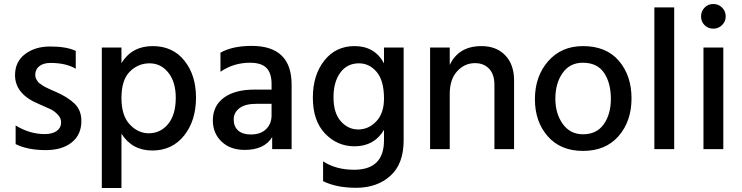

<svg xmlns="http://www.w3.org/2000/svg" viewBox="-20 -744 3702 958"><path d="M386 -140Q386 -72 338 -33.5Q290 5 208 5Q118 5 58 -25V-118Q128 -75 203 -75Q242 -75 263.5 -91Q285 -107 285 -133Q285 -155 268 -172.5Q251 -190 233.5 -198.5Q216 -207 174 -225Q55 -274 55 -369Q55 -436 105 -474Q155 -512 230 -512Q312 -512 358 -490V-401Q309 -430 232 -430Q197 -430 176.5 -414Q156 -398 156 -372Q156 -365 157.5 -358.5Q159 -352 163 -345.5Q167 -339 170.5 -334.5Q174 -330 182 -325Q190 -320 194.5 -316.5Q199 -313 209.5 -308Q220 -303 225 -300.5Q230 -298 242.5 -292.5Q255 -287 260 -285Q319 -259 352.5 -226.5Q386 -194 386 -140Z M586 194H488V-507H586V-429Q638 -514 742 -514Q842 -514 900 -441.5Q958 -369 958 -257Q958 -142 898.5 -67.5Q839 7 740 7Q639 7 586 -77ZM586 -255Q586 -167 627.5 -123Q669 -79 722 -79Q781 -79 819 -125.5Q857 -172 857 -256Q857 -335 820 -381.5Q783 -428 726 -428Q669 -428 627.5 -386.5Q586 -345 586 -255Z M1232 -73Q1280 -73 1307.5 -99.5Q1335 -126 1335 -169V-226H1259Q1203 -226 1174.5 -204Q1146 -182 1146 -148Q1146 -113 1168 -93Q1190 -73 1232 -73ZM1338 -60Q1299 4 1201 4Q1129 4 1085.5 -37.5Q1042 -79 1042 -143Q1042 -216 1097 -256.5Q1152 -297 1251 -297H1335V-326Q1335 -378 1310 -404.5Q1285 -431 1227 -431Q1146 -431 1080 -386V-481Q1139 -515 1236 -515Q1435 -515 1435 -322V0H1338Z M1994 -43Q1994 74 1927.5 133.5Q1861 193 1757 193Q1659 193 1592 160V61Q1656 103 1747 103Q1896 103 1896 -44V-96Q1847 -14 1749 -14Q1663 -14 1602 -77.5Q1541 -141 1541 -257Q1541 -369 1598 -441.5Q1655 -514 1749 -514Q1850 -514 1896 -428V-507H1994ZM1644 -259Q1644 -180 1680.5 -139Q1717 -98 1767 -98Q1819 -98 1857.5 -138.5Q1896 -179 1896 -252Q1896 -342 1859.5 -385Q1823 -428 1771 -428Q1712 -428 1678 -381.5Q1644 -335 1644 -259Z M2545 0H2447V-320Q2447 -373 2420.5 -401Q2394 -429 2350 -429Q2298 -429 2261 -388.5Q2224 -348 2224 -275V0H2126V-507H2224V-420Q2269 -514 2382 -514Q2457 -514 2501 -468Q2545 -422 2545 -343Z M2889 9Q2777 9 2713 -64Q2649 -137 2649 -249Q2649 -363 2715 -438.5Q2781 -514 2889 -514Q3005 -514 3068 -440.5Q3131 -367 3131 -253Q3131 -139 3066.5 -65Q3002 9 2889 9ZM2751 -252Q2751 -177 2788 -125.5Q2825 -74 2889 -74Q2957 -74 2992.5 -124Q3028 -174 3028 -251Q3028 -330 2994 -380.5Q2960 -431 2888 -431Q2823 -431 2787 -379.5Q2751 -328 2751 -252Z M3344 0H3245V-707H3344Z M3589 0H3490V-507H3589ZM3601 -662Q3601 -637 3583 -619Q3565 -601 3539 -601Q3513 -601 3495.5 -618.5Q3478 -636 3478 -662Q3478 -688 3495.5 -706Q3513 -724 3539 -724Q3565 -724 3583 -706Q3601 -688 3601 -662Z"/></svg>

Font: Hind Vadodara Medium
Style: Regular
Weight: 500
Designer: Hitesh Malaviya
Foundry: Indian Type Foundry
Version: Version 1.001;PS 1.0;hotconv 1.0.86;makeotf.lib2.5.63406; tt